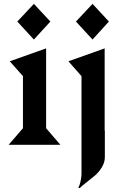

<svg xmlns="http://www.w3.org/2000/svg" viewBox="-20 -751 615 996"><path d="M69.8 -639.2 155.8 -731 241.2 -639.2 155.8 -545.9ZM374 -639.2 460 -731 544.9 -639.2 460 -545.9ZM30.8 -433.1 219.2 -500V-85.9L293 0H24.9L99.1 -85.9V-356ZM522.9 -500V-73.2H523.9V64.9Q523.9 91.8 507.6 117.9Q491.2 144 471.9 160.2Q452.6 176.3 427.2 196Q401.9 215.8 393.1 225.1L386.2 222.2Q393.1 211.4 397.2 192.6Q401.4 173.8 402.3 160.2L402.8 147V-356L335 -433.1Z"/></svg>

Font: Bluu Next
Style: Bold
Weight: 700
Designer: Jean-Baptiste Morizot, Igor Stepanchenko (Cyrillic)
Foundry: Igor Stepanchenko
Version: Version 1.005